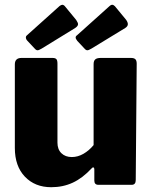

<svg xmlns="http://www.w3.org/2000/svg" viewBox="-20 -772 637 802"><path d="M371 -166V-504Q371 -518 378 -524Q385 -530 401 -530H527Q540 -530 545.5 -524.5Q551 -519 551 -506L547 -20Q547 0 530 0H391Q374 0 374 -18V-65Q374 -71 370.5 -72.5Q367 -74 363 -69Q325 -28 284 -9Q243 10 194 10Q126 10 84 -34Q42 -78 42 -154V-503Q42 -530 70 -530H199Q211 -530 215.5 -525Q220 -520 220 -506V-176Q220 -148 236.5 -132Q253 -116 280 -116Q305 -116 328.5 -129.5Q352 -143 371 -166ZM298 -689Q306 -677 306 -671Q306 -663 294 -655L154 -569Q142 -562 137 -562Q131 -562 125 -569L95 -601Q88 -608 88 -616Q88 -621 92 -624L229 -747Q236 -752 240 -752Q246 -752 251 -746ZM507 -689Q514 -679 514 -671Q514 -662 503 -655L362 -569Q350 -562 345 -562Q339 -562 333 -569L303 -601Q296 -610 296 -615Q296 -621 301 -624L438 -747Q443 -752 449 -752Q454 -752 460 -746Z"/></svg>

Font: Libre Franklin ExtraBold
Style: Regular
Weight: 800
Designer: Pablo Impallari, Rodrigo Fuenzalida
Foundry: Impallari Type
Version: Version 1.002; ttfautohint (v1.5)